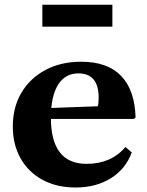

<svg xmlns="http://www.w3.org/2000/svg" viewBox="-20 -802 638 832"><path d="M307.5 10.5Q225.5 10.5 164.2 -22.8Q103 -56 69.2 -115.8Q35.5 -175.5 35.5 -254Q35.5 -337.5 73 -400.5Q110.5 -463.5 177.2 -499Q244 -534.5 332 -534.5Q445.5 -534.5 504.8 -473.2Q564 -412 567.5 -293L560 -286.5H128V-331.5L403.5 -341.5Q407.5 -352 407.5 -379Q407.5 -484 319.5 -484Q262 -484 231.2 -434Q200.5 -384 200.5 -292Q200.5 -92 355 -92Q462 -92 523.5 -165L551 -141.5Q524.5 -69.5 460.2 -29.5Q396 10.5 307.5 10.5ZM163.5 -686.5V-781.5H467V-686.5Z"/></svg>

Font: Libre Caslon Text
Style: Regular
Weight: 400
Designer: Pablo Impallari, Rodrigo Fuenzalida, Katja Schimmel
Foundry: Pablo Impallari, Rodrigo Fuenzalida
Version: Version 2.000